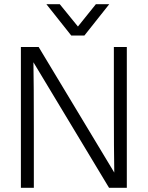

<svg xmlns="http://www.w3.org/2000/svg" viewBox="-20 -899 707 919"><path d="M384 -729H321L202 -879H266L353 -772L439 -879H503ZM142 0H80V-674H165L527 -73Q525 -177 525 -388V-674H587V0H502L140 -601Q142 -493 142 -285Z"/></svg>

Font: Hind Colombo Light
Style: Regular
Weight: 300
Designer: Jyotish Sonowal, Aditi Pimprikar
Foundry: Indian Type Foundry
Version: Version 1.000;PS 1.0;hotconv 1.0.86;makeotf.lib2.5.63406; tt